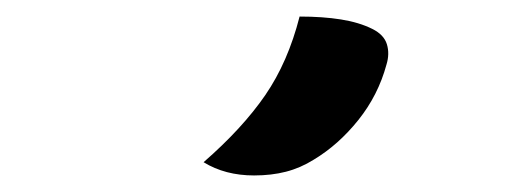

<svg xmlns="http://www.w3.org/2000/svg" viewBox="-20 -832 640 232"><path d="M342 -812Q370 -812 392 -808.5Q414 -805 430 -797Q444 -790 447.5 -778.5Q451 -767 447 -754Q437 -717 413 -687Q389 -657 359 -639Q343 -629 325.5 -624.5Q308 -620 287 -620Q252 -620 226 -636Q273 -677 300.5 -717Q328 -757 342 -812Z"/></svg>

Font: Recursive Sn Csl St SmB
Style: Regular
Weight: 600
Version: Version 1.079;hotconv 1.0.112;makeotfexe 2.5.65598; ttfautoh